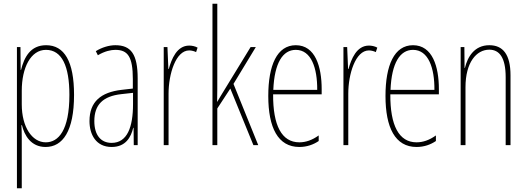

<svg xmlns="http://www.w3.org/2000/svg" viewBox="-20 -780 2833 1032"><path d="M228 -537C143 -537 110 -472 93 -404H91L90 -527H71V232H97V-37C97 -69 96 -95 95 -107H98C111 -53 146 10 225 10C317 10 378 -75 378 -270C378 -450 326 -537 228 -537ZM227 -512C313 -512 353 -424 353 -270C353 -79 294 -15 226 -15C152 -15 97 -98 97 -219V-292C97 -416 145 -512 227 -512Z M600 -537C566 -537 527 -525 495 -505L506 -483C543 -505 576 -512 600 -512C667 -512 694 -475 694 -355V-304L633 -297C523 -284 461 -234 461 -129C461 -57 496 10 580 10C656 10 684 -43 696 -93H698L699 0H720V-358C720 -489 684 -537 600 -537ZM632 -274 695 -281V-220C695 -97 664 -12 580 -12C522 -12 487 -54 487 -129C487 -217 533 -263 632 -274Z M997 -535C930 -535 902 -462 887 -409H885L880 -527H860V0H886V-277C886 -380 924 -509 997 -509C1011 -509 1026 -504 1034 -500L1042 -524C1028 -532 1010 -535 997 -535Z M1148 -361V-760H1122V0H1148V-197L1218 -304L1342 0H1368L1235 -329L1355 -527H1327L1179 -285C1167 -266 1161 -255 1148 -233H1147C1148 -278 1148 -314 1148 -361Z M1570 -537C1469 -537 1422 -429 1422 -264C1422 -94 1474 10 1589 10C1630 10 1665 -3 1693 -22V-52C1658 -27 1624 -15 1589 -15C1494 -15 1447 -106 1448 -273H1709V-301C1709 -421 1675 -537 1570 -537ZM1570 -512C1653 -512 1686 -414 1685 -297H1449C1455 -442 1500 -512 1570 -512Z M1963 -535C1896 -535 1868 -462 1853 -409H1851L1846 -527H1826V0H1852V-277C1852 -380 1890 -509 1963 -509C1977 -509 1992 -504 2000 -500L2008 -524C1994 -532 1976 -535 1963 -535Z M2200 -537C2099 -537 2052 -429 2052 -264C2052 -94 2104 10 2219 10C2260 10 2295 -3 2323 -22V-52C2288 -27 2254 -15 2219 -15C2124 -15 2077 -106 2078 -273H2339V-301C2339 -421 2305 -537 2200 -537ZM2200 -512C2283 -512 2316 -414 2315 -297H2079C2085 -442 2130 -512 2200 -512Z M2610 -537C2530 -537 2493 -474 2479 -415H2477L2476 -527H2456V0H2482V-311C2482 -445 2541 -513 2610 -513C2664 -513 2698 -471 2698 -365V0H2724V-375C2724 -488 2683 -537 2610 -537Z"/></svg>

Font: Noto Sans Kannada ExtraCondensed Thin
Style: Regular
Weight: 100
Width: 2
Designer: Jelle Bosma - Monotype Design Team
Foundry: Monotype Imaging Inc.
Version: Version 2.005